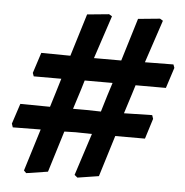

<svg xmlns="http://www.w3.org/2000/svg" viewBox="-44 -620 609 631"><g transform="rotate(5 260.0 -305.0)"><path d="M80 -431 176 -430 219 -570 291 -577 301 -571 254 -429H344L387 -570L459 -577L469 -571L422 -430L516 -431L520 -420L498 -352H398L389 -323L368 -257L461 -259L465 -247L444 -180H346L304 -44L234 -33L224 -41L269 -180L215 -181L178 -180L136 -44L65 -33L57 -41L100 -180L8 -179L4 -191L26 -258L124 -257L140 -309L153 -352H62L58 -363ZM200 -257H243L292 -256L308 -309L322 -353H230L221 -323Z"/></g></svg>

Font: Alegreya
Style: Bold Italic
Weight: 700
Italic angle: -7°
Designer: Juan Pablo del Peral
Foundry: Huerta Tipografica
Version: Version 2.007; ttfautohint (v1.6)